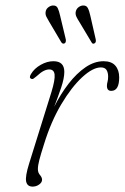

<svg xmlns="http://www.w3.org/2000/svg" viewBox="-20 -684 462 712"><path d="M95.5 -392Q86.5 -396 95 -409.5Q107 -430 130.8 -443.5Q154.5 -457 178 -457Q218.5 -457 218.5 -417.5Q218.5 -393.5 206.5 -358.2Q194.5 -323 181 -288Q204.5 -335 234.2 -373.5Q264 -412 297 -434.5Q330 -457 364 -457Q393.5 -457 407.8 -440.5Q422 -424 422 -397Q422 -347 392.5 -347Q376.5 -347 376.5 -365.5Q376.5 -373 378.8 -381Q381 -389 381 -400Q381 -415 375 -424.5Q369 -434 354 -434Q324.5 -434 285 -397.8Q245.5 -361.5 207.2 -297.2Q169 -233 143 -148.5Q131 -111 125.8 -90.8Q120.5 -70.5 120.5 -56.5Q120.5 -44 128.2 -35Q136 -26 136 -17.5Q136 -7.5 125.2 0.2Q114.5 8 101 8Q81 8 77 -10.8Q73 -29.5 88 -77.5L171 -343.5Q184.5 -388 182.5 -407.2Q180.5 -426.5 162.5 -426.5Q153 -426.5 142 -421Q131 -415.5 116.5 -402Q109.5 -396 104.8 -392.8Q100 -389.5 95.5 -392ZM315 -625.5 335 -538Q337 -527 331 -523.5Q324 -519 319.5 -527L273.5 -604Q268 -612.5 263.8 -621Q259.5 -629.5 260.5 -638.5Q262 -649 269.2 -655.5Q276.5 -662 285.5 -663.5Q300 -665 305.5 -654.5Q311 -644 315 -625.5ZM203 -625.5 224 -538Q225.5 -527 220 -523.5Q213 -519.5 207.5 -527L162 -604Q157 -612.5 152.5 -621Q148 -629.5 149 -638.5Q150 -649 157.5 -655.5Q165 -662 174 -663.5Q188.5 -665 193.8 -654.5Q199 -644 203 -625.5Z"/></svg>

Font: Fraunces 9pt S050 Thin
Style: Italic
Weight: 100
Italic angle: -16°
Version: Version 1.000; ttfautohint (v1.8.3)